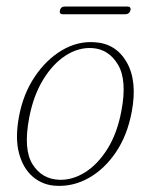

<svg xmlns="http://www.w3.org/2000/svg" viewBox="-20 -578 474 605"><path d="M277 -445Q345 -441.5 379.2 -382Q413.5 -322.5 395 -225Q381 -151 345 -98Q309 -45 260.2 -17.5Q211.5 10 158.5 7.5Q116 6 84.5 -20.2Q53 -46.5 40 -94.8Q27 -143 40 -211.5Q53 -281.5 89 -335.5Q125 -389.5 174.2 -419Q223.5 -448.5 277 -445ZM166.5 -11.5Q208 -10 248 -35Q288 -60 318.8 -109.2Q349.5 -158.5 362.5 -228.5Q381 -325 351.8 -374.2Q322.5 -423.5 270 -426.5Q227 -429 186.5 -402.8Q146 -376.5 115.5 -326.2Q85 -276 72 -207Q53 -107.5 82.5 -60.5Q112 -13.5 166.5 -11.5ZM169 -545.5Q171.5 -557.5 185.5 -557.5H380Q394 -557.5 391 -545.5Q387.5 -533 374 -533H179.5Q165.5 -533 169 -545.5Z"/></svg>

Font: Fraunces 72pt Soft Thin
Style: Italic
Weight: 100
Italic angle: -16°
Version: Version 1.000;[0bf87f6ff]